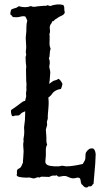

<svg xmlns="http://www.w3.org/2000/svg" viewBox="-20 -792 464 869"><path d="M193.4 -226.6 187.5 -205.1 189.5 -178.7Q190.4 -168 189.9 -157.7Q189.5 -147.5 193.4 -136.7Q187.5 -127.9 187.5 -113.3Q188.5 -85 185.5 -64.9Q182.6 -44.9 209 -41Q226.6 -38.1 246.1 -39.1L261.7 -42Q264.6 -42 279.3 -39.1Q307.6 -39.1 354.5 -49.8Q361.3 -60.5 364.3 -66.9Q367.2 -73.2 366.7 -85Q366.2 -96.7 370.1 -103.5Q382.8 -123 399.4 -120.1Q410.2 -118.2 413.1 -94.7L411.1 -51.8L403.3 40Q398.4 43 396.5 47.4Q394.5 51.8 387.2 51.3Q379.9 50.8 377.4 54.2Q375 57.6 368.7 56.6Q362.3 55.7 357.9 50.3Q353.5 44.9 348.6 41Q345.7 34.2 344.7 24.4Q343.8 14.6 337.4 12.7Q331.1 10.7 324.2 13.2Q317.4 15.6 308.6 15.1Q299.8 14.6 289.6 9.3Q279.3 3.9 270 4.4Q260.7 4.9 252 7.3Q243.2 9.8 236.3 1Q231.4 3.9 225.6 2.9Q219.7 2 215.3 3.4Q210.9 4.9 208 6.3Q205.1 7.8 202.1 8.8Q183.6 8.8 174.3 7.8Q165 6.8 159.2 11.7Q151.4 8.8 144.5 12.2Q137.7 15.6 130.9 15.6L115.2 11.7Q110.4 10.7 106.4 11.7Q102.5 12.7 83.5 11.2Q64.5 9.8 59.1 5.4Q53.7 1 55.7 -1.5Q57.6 -3.9 56.6 -14.2Q55.7 -24.4 64 -28.3Q72.3 -32.2 74.7 -36.1Q77.1 -40 78.6 -43.9Q80.1 -47.9 82 -51.8Q84 -55.7 84 -56.6V-64.5L85 -75.2L86.9 -107.4Q85 -125 85 -134.8Q85 -144.5 86.4 -149.4Q87.9 -154.3 85.9 -160.2Q90.8 -188.5 89.8 -197.8Q88.9 -207 88.9 -215.8L92.8 -248Q92.8 -259.8 93.8 -276.4Q94.7 -293 94.2 -300.8Q93.8 -308.6 95.2 -315.9Q96.7 -323.2 95.2 -327.6Q93.8 -332 93.8 -335.9L98.6 -356.4L97.7 -370.1L99.6 -384.8Q100.6 -386.7 99.6 -389.2Q98.6 -391.6 99.6 -402.3Q100.6 -413.1 98.6 -425.8L97.7 -476.6Q99.6 -493.2 98.1 -498.5Q96.7 -503.9 96.7 -510.7L95.7 -533.2L98.6 -543.9Q95.7 -557.6 97.2 -563.5Q98.6 -569.3 98.6 -581.1Q98.6 -592.8 97.2 -606.9Q95.7 -621.1 97.2 -629.9Q98.6 -638.7 99.1 -648.9Q99.6 -659.2 99.6 -671.9Q99.6 -684.6 103.5 -698.2Q101.6 -703.1 99.6 -708Q97.7 -712.9 93.8 -717.8Q84 -719.7 77.6 -717.8Q71.3 -715.8 64.5 -714.8L53.7 -713.9L38.1 -714.8Q31.2 -724.6 29.8 -724.1Q28.3 -723.6 28.3 -724.6Q24.4 -732.4 31.2 -749Q36.1 -751 40.5 -752.9Q44.9 -754.9 50.3 -755.9Q55.7 -756.8 58.6 -759.8Q61.5 -762.7 66.4 -763.7Q94.7 -754.9 120.1 -764.6Q128.9 -759.8 139.6 -761.7Q150.4 -763.7 164.1 -764.6L177.7 -765.6H185.5Q190.4 -765.6 195.3 -768.6L207 -764.6Q238.3 -776.4 266.6 -769.5Q271.5 -761.7 271 -753.4Q270.5 -745.1 273.4 -735.4Q269.5 -725.6 261.2 -722.2Q252.9 -718.8 247.1 -715.3Q241.2 -711.9 237.8 -709Q234.4 -706.1 229.5 -704.1Q226.6 -701.2 223.6 -697.8Q220.7 -694.3 215.8 -695.3Q214.8 -687.5 211.4 -684.6Q208 -681.6 206.1 -674.8Q204.1 -668 205.6 -660.2Q207 -652.3 206.1 -646.5Q205.1 -640.6 204.1 -638.2Q203.1 -635.7 204.1 -633.3Q205.1 -630.9 204.6 -616.7Q204.1 -602.5 204.1 -592.8Q204.1 -583 209 -571.3Q205.1 -560.5 205.1 -547.9Q205.1 -535.2 201.2 -528.3Q206.1 -516.6 205.1 -504.9L203.1 -491.2Q203.1 -486.3 204.6 -481.4Q206.1 -476.6 207 -470.2Q208 -463.9 207 -456.1Q205.1 -421.9 202.1 -410.2Q204.1 -405.3 204.1 -400.4V-386.7Q203.1 -378.9 204.1 -374.5Q205.1 -370.1 204.1 -367.2Q203.1 -364.3 200.7 -360.8Q198.2 -357.4 198.2 -352.5Q202.1 -334 198.7 -298.3Q195.3 -262.7 196.3 -259.3Q197.3 -255.9 194.3 -248Q191.4 -240.2 192.4 -236.3Q193.4 -232.4 193.4 -226.6ZM245.1 -435.5Q255.9 -427.7 262.7 -412.1Q260.7 -400.4 255.9 -389.6Q225.6 -384.8 212.9 -363.3Q209 -358.4 201.2 -352.1Q193.4 -345.7 177.2 -342.3Q161.1 -338.9 158.2 -332Q155.3 -325.2 152.3 -322.3Q144.5 -320.3 141.1 -316.4Q137.7 -312.5 132.8 -307.6Q123 -304.7 111.3 -302.2Q99.6 -299.8 95.7 -289.1Q78.1 -282.2 74.7 -277.8Q71.3 -273.4 67.4 -271Q63.5 -268.6 59.6 -269Q55.7 -269.5 50.8 -269Q45.9 -268.6 42 -266.6Q38.1 -264.6 34.2 -267.6Q28.3 -280.3 30.3 -293.9Q49.8 -306.6 83 -332Q90.8 -335.9 94.7 -335Q101.6 -346.7 114.7 -350.6Q127.9 -354.5 137.2 -361.3Q146.5 -368.2 154.3 -377.4Q162.1 -386.7 171.4 -394Q180.7 -401.4 190.9 -405.8Q201.2 -410.2 210.9 -418.5Q220.7 -426.8 229 -428.2Q237.3 -429.7 245.1 -435.5Z"/></svg>

Font: Mountains of Christmas
Style: Bold
Weight: 700
Designer: Crystal Kluge
Foundry: Font Diner, Inc DBA Tart Workshop
Version: Version 1.002